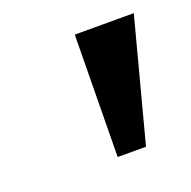

<svg xmlns="http://www.w3.org/2000/svg" viewBox="-62 -803 374 376"><g transform="rotate(-20 125.5 -615.0)"><path d="M128 -742 125 -488H184L251 -742Z"/></g></svg>

Font: Cheyenne Sans Medium
Style: Italic
Weight: 500
Italic angle: -8.13011°
Designer: The Public Sans project authors (U.S. Web Design System), Libre Franklin designed by Pablo Impallari and Rodrigo Fuenzal
Foundry: The Cheyenne Sans Project Authors
Version: Version 2.007